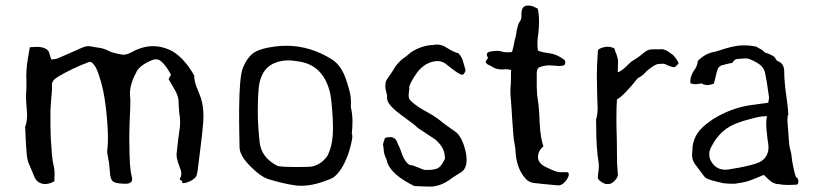

<svg xmlns="http://www.w3.org/2000/svg" viewBox="-20 -670 2967 699"><path d="M711.9 -311.5Q720.7 -282.7 720.7 -246.6Q720.7 -232.4 719.2 -216.8Q716.3 -182.1 710 -133.3L699.7 -49.8Q698.2 -39.1 695.8 -31.7Q692.9 -23.4 682.1 -16.1Q673.3 -9.8 662.1 -6.3Q653.3 -3.4 647.9 -3.4H646.5Q642.6 -3.9 642.6 -5.9Q642.6 -7.3 644.5 -9.3L639.2 -13.2L634.8 -16.1L634.3 -17.6V-19Q640.1 -27.3 640.1 -38.1Q640.1 -43.9 638.2 -50.3L627.4 -80.6Q622.6 -97.2 622.6 -106.9Q622.6 -109.4 623 -111.3L626 -137.2L628.9 -163.6L632.8 -191.4Q635.3 -207.5 635.7 -218.8V-223.6Q635.7 -234.4 634.3 -247.6L632.3 -261.7Q631.8 -269.5 631.3 -276.4L630.4 -292V-296.4Q630.4 -320.8 614.7 -345.7L604 -364.3L593.8 -382.3L602.5 -397.9Q585.9 -429.2 568.4 -445.3Q558.6 -454.1 547.4 -454.1Q540.5 -454.1 533.7 -451.2Q490.2 -433.1 477.5 -409.7Q453.1 -364.3 453.1 -330.1Q453.1 -324.7 453.6 -319.8Q454.6 -310.5 454.6 -298.3L454.1 -276.9L451.7 -219.7Q450.7 -193.4 450.7 -174.3V-162.1L451.7 -103.5Q452.6 -69.8 456.1 -44.9L460.9 -20.5V-17.6Q460.9 -2.9 440.9 -1H435.1Q426.8 -1 417.5 -2Q397.9 -3.9 391.1 -9.8Q383.8 -15.6 381.3 -31.7L377.4 -71.8L376 -82.5L374 -93.3L372.6 -101.1L371.1 -108.4Q370.1 -113.8 370.1 -118.2Q370.1 -121.1 370.6 -123.5Q373 -142.1 373 -168Q373 -211.4 365.7 -275.4Q357.9 -346.7 339.8 -397L335.4 -409.7L330.1 -421.9Q323.2 -435.5 313 -443.4L307.6 -444.3Q306.6 -444.8 305.7 -444.8Q304.7 -444.8 304.2 -444.3Q244.6 -422.4 190.4 -390.1Q168.9 -377.4 168.9 -360.8V-359.4Q169.4 -355 169.4 -349.6Q169.4 -344.2 168.9 -337.9L167 -315.9L165 -291.5L163.6 -266.6V-215.3Q164.1 -187 165 -164.1L167 -138.7L168.5 -113.3Q170.9 -84 176.3 -62.5Q178.7 -52.7 178.7 -37.6L178.2 -24.9V-11.2L176.8 -9.8L174.3 -8.3L168.5 -5.4Q155.8 0 144.5 0Q136.7 0 129.9 -2.4Q112.3 -8.3 105 -26.4L96.7 -46.9L87.9 -67.4Q80.1 -83 77.6 -105L76.2 -124.5L74.7 -143.6L73.2 -169.9L72.3 -196.3L71.8 -202.6Q71.3 -204.6 71.3 -206.1Q71.3 -208 71.8 -209Q78.6 -226.1 78.6 -252Q78.6 -260.7 77.6 -270L75.2 -300.8Q74.7 -309.6 74.7 -317.4Q74.7 -325.2 75.2 -331.5Q76.2 -342.8 76.2 -361.3V-374.5L75.7 -396.5L76.7 -418Q77.6 -433.6 81.5 -456.5L85 -477.1L88.4 -498L98.1 -498.5L107.4 -499Q112.3 -499.5 116.2 -499.5Q120.1 -499.5 123 -499Q156.2 -496.1 160.6 -472.7L163.1 -463.9L165 -459L166.5 -453.6L172.4 -454.1L177.7 -454.6Q183.1 -455.1 186.5 -456.1L220.7 -470.7L254.9 -485.8L270 -492.7L285.6 -499Q292.5 -502 300.8 -502Q305.7 -502 311.5 -501L327.6 -498L343.8 -495.6Q361.8 -492.2 374 -485.4Q383.3 -480.5 398.4 -476.6L411.6 -473.6L424.8 -471.2Q427.2 -470.7 430.2 -470.7Q437.5 -470.7 447.3 -474.6Q453.1 -476.6 463.9 -482.4L472.2 -486.8L480.5 -490.2Q508.8 -502 537.1 -502Q566.4 -502 595.7 -489.3Q645 -467.8 687 -395.5V-393.6Q687 -376.5 695.8 -353L704.1 -332.5Z M1176.8 -113.3Q1192.4 -148.4 1192.4 -205.6Q1192.4 -220.2 1191.4 -236.8L1189.5 -266.1L1187 -295.4Q1184.1 -328.6 1175.8 -352.5Q1147.9 -434.6 1067.4 -446.3L1057.1 -447.8Q1043.5 -450.2 1030.3 -450.2Q1007.8 -450.2 987.3 -443.4Q953.1 -431.6 938 -403.8Q925.3 -381.8 921.9 -350.6Q920.9 -338.4 919.9 -322.8L918.9 -294.9Q918.5 -279.8 918.5 -263.7Q918.5 -212.9 925.3 -152.3Q931.2 -96.7 989.3 -66.4Q997.6 -62.5 1052.7 -62H1066.9Q1107.4 -62 1117.2 -64Q1144 -70.8 1160.6 -88.9Q1167 -94.7 1171.9 -102.5L1174.8 -108.4Q1175.8 -110.4 1176.8 -113.3ZM1263.2 -226.1Q1263.2 -206.1 1260.7 -182.1Q1262.7 -180.2 1262.7 -174.3Q1262.7 -168 1260.7 -157.7Q1256.8 -136.2 1248.5 -111.3Q1225.1 -44.9 1190.9 -22Q1127 6.3 1076.7 6.3Q1065.9 6.3 1055.2 4.9Q1015.1 -0.5 959.5 -17.1Q929.7 -25.9 892.6 -63.5Q852.1 -103.5 852.1 -134.3V-135.7Q852.1 -142.1 851.1 -188.5Q851.1 -211.4 850.6 -228.5V-272.9Q851.6 -389.6 863.8 -421.4Q880.4 -462.9 905.8 -479Q928.2 -493.7 979.5 -500.5Q1001.5 -503.4 1022.5 -503.4Q1109.4 -503.4 1188.5 -453.6Q1225.6 -430.2 1243.2 -370.1L1249.5 -349.6L1254.9 -328.6Q1257.8 -312.5 1257.8 -298.8Q1257.8 -292.5 1257.3 -286.6V-282.7Q1257.3 -279.3 1257.8 -276.9Q1263.2 -255.9 1263.2 -226.1Z M1545.4 9.3Q1526.9 9.3 1488.3 7.3Q1407.7 -32.2 1390.6 -76.7Q1389.2 -85.9 1384.8 -94.7Q1378.9 -106.4 1377 -122.1Q1377 -132.3 1374.5 -142.1V-143.1Q1374.5 -148.9 1381.8 -168Q1391.6 -170.9 1399.4 -170.9Q1418.9 -170.9 1425.3 -153.8L1428.2 -146.5Q1437 -128.9 1438.5 -123.5Q1445.8 -100.6 1450.2 -93.8Q1464.4 -68.8 1475.6 -68.8Q1483.9 -68.4 1505.4 -59.1Q1522 -51.3 1529.3 -51.3H1537.6Q1564.9 -51.3 1577.1 -59.6Q1587.4 -66.4 1598.6 -89.4Q1600.1 -91.8 1600.1 -96.2L1598.6 -107.4Q1595.2 -135.3 1564.9 -162.1L1500.5 -204.6Q1494.1 -212.9 1453.1 -242.2Q1389.2 -287.1 1389.2 -311.5Q1389.2 -324.2 1388.2 -326.7Q1382.8 -344.7 1382.8 -357.9Q1382.8 -369.1 1386.7 -377.4Q1389.6 -382.8 1398.9 -395.8Q1408.2 -408.7 1416.5 -422.9Q1423.3 -435.1 1443.4 -454.1Q1459.5 -464.8 1463.9 -469.2Q1481 -485.8 1508.1 -496.1Q1535.2 -506.3 1558.6 -506.3Q1564.9 -507.8 1570.8 -507.8Q1588.4 -507.8 1605 -497.1Q1631.8 -480 1648.9 -476.1Q1659.2 -465.3 1664.1 -452.1Q1671.4 -425.8 1673.1 -420.9Q1674.8 -416 1674.8 -413.6Q1673.8 -407.7 1668.9 -401.4Q1666.5 -397.9 1662.6 -397.9Q1651.4 -397.9 1607.9 -433.6Q1591.3 -447.8 1573.2 -447.8Q1528.8 -446.3 1497.6 -404.8Q1469.7 -364.3 1469.7 -350.6Q1469.7 -349.1 1470.7 -348.1Q1470.7 -345.7 1469.2 -339.8Q1467.8 -330.1 1467.8 -323.2Q1467.8 -315.9 1469.2 -311.5Q1472.7 -303.7 1489.3 -291Q1511.7 -273.9 1534.7 -262.2Q1555.2 -251.5 1575.2 -236.8Q1603.5 -213.9 1622.6 -201.2Q1647 -185.1 1651.4 -176.8Q1666.5 -156.7 1675.3 -117.7Q1678.7 -101.6 1678.7 -88.4Q1678.7 -57.6 1661.1 -44.4L1628.9 -24.4Q1587.4 9.3 1545.4 9.3Z M2043.9 -43Q2050.8 -42.5 2050.8 -35.6V-34.7Q2050.3 -27.3 2044.4 -17.6Q2038.1 -7.8 2029.8 -1.5Q2021 4.9 2013.2 4.9H2012.2Q1960.4 0.5 1923.3 -3.9Q1905.8 -6.3 1894.5 -18.6Q1858.9 -56.2 1856.4 -125.5Q1856 -132.3 1854 -143.6L1850.6 -161.6Q1848.1 -186 1844.2 -244.6L1842.8 -267.6L1841.3 -290Q1839.4 -314.5 1838.4 -327.6V-347.7L1839.8 -367.2Q1840.3 -374 1840.3 -390.1V-403.3L1840.8 -415.5Q1836.9 -415.5 1834 -416.5L1829.1 -417.5Q1826.2 -418 1823.7 -418H1821.8Q1814.5 -417 1808.1 -417Q1786.1 -417 1771.5 -427.2L1764.2 -431.2L1756.8 -434.6Q1748.5 -439.5 1748.5 -445.3Q1748.5 -448.7 1752 -452.6Q1756.8 -458 1756.8 -458.5Q1756.8 -459 1755.9 -460.4L1755.4 -462.4L1753.9 -464.8Q1752.4 -468.3 1752.4 -471.2Q1752.4 -481 1768.6 -482.9Q1781.7 -484.9 1790.5 -484.9Q1799.8 -484.9 1804.2 -482.9Q1814.9 -479.5 1827.6 -479.5Q1835.4 -479.5 1844.2 -481L1846.7 -490.2L1849.1 -500Q1851.1 -512.2 1853.5 -522L1854.5 -526.4L1856 -530.8L1858.9 -543.5L1860.8 -556.6L1863.8 -570.3Q1867.2 -585.4 1875 -595.7Q1877.9 -600.1 1878.4 -608.4V-622.1Q1879.4 -649.9 1902.3 -649.9Q1909.2 -649.9 1918 -647.5Q1921.9 -646.5 1927.2 -643.6L1932.1 -641.1L1937.5 -638.7Q1942.4 -620.1 1942.4 -590.8Q1942.4 -578.6 1941.4 -564Q1940.9 -555.2 1939.5 -545.9L1938.5 -538.6L1937.5 -531.7Q1936.5 -522.5 1936.5 -513.2Q1936.5 -506.3 1937 -499L1937.5 -493.2L1938 -486.3Q1951.2 -479.5 1977.5 -476.6Q2005.4 -473.6 2032.7 -453.6Q2035.6 -452.1 2037.1 -447.8Q2038.1 -444.8 2038.1 -442.4V-440.4Q2037.1 -430.7 2023.4 -430.2L2013.2 -429.7L1996.1 -431.2Q1988.3 -432.1 1980.5 -432.1Q1960 -432.1 1941.9 -424.3Q1934.1 -417.5 1934.1 -403.3V-353.5Q1934.6 -324.7 1938 -305.7Q1940.9 -291 1942.4 -266.6L1943.8 -244.1L1944.8 -221.2Q1948.2 -162.6 1958.5 -137.7L1952.1 -131.3Q1948.7 -127.9 1946.8 -125Q1938.5 -112.3 1938.5 -99.6Q1938.5 -94.2 1939.9 -88.9Q1945.8 -71.3 1967.8 -61.5L1978.5 -56.6L1989.7 -51.3Q2003.4 -45.4 2013.2 -43.5Q2016.6 -43 2022.5 -43Z M2186.5 0Q2182.6 0 2170.4 -6.8Q2156.2 -17.1 2156.2 -22.9L2157.7 -37.1Q2160.2 -55.7 2160.2 -65.4Q2160.2 -73.2 2159.2 -79.6Q2150.4 -127 2150.4 -222.7Q2150.4 -232.9 2149.9 -234.4Q2155.8 -252 2155.8 -275.4L2154.3 -315.4L2152.8 -396Q2152.8 -425.8 2156.7 -486.3Q2157.2 -490.7 2169.9 -495.6Q2180.7 -499.5 2187 -499.5H2199.2Q2208 -497.6 2216.3 -494.6L2220.2 -482.4Q2230 -459 2230 -447.8Q2229.5 -437.5 2229.5 -422.9Q2229.5 -413.1 2229 -408.2Q2229.5 -407.7 2230.5 -407.7Q2238.3 -407.7 2263.2 -431.2Q2267.1 -434.6 2270 -438L2278.8 -445.8L2293.5 -455.1L2307.6 -464.8Q2332 -485.4 2340.1 -488Q2348.1 -490.7 2365.7 -490.7L2378.9 -490.2Q2382.8 -491.2 2386.7 -491.2Q2401.4 -491.2 2417 -479Q2438.5 -467.3 2450.7 -439.9Q2439 -425.3 2434.1 -425.3Q2429.7 -425.3 2420.4 -428.5Q2411.1 -431.6 2401.4 -436.5Q2397.9 -438 2393.6 -438Q2387.7 -438 2377 -437Q2368.2 -436.5 2351.6 -424.8Q2338.9 -416 2333 -409.7Q2320.3 -394.5 2301.8 -385.3Q2250 -320.3 2226.1 -308.1Q2224.1 -279.8 2224.1 -240.2Q2224.1 -205.6 2225.6 -162.6Q2226.1 -141.1 2226.1 -109.4Q2226.1 -87.9 2226.6 -74.7L2229.5 -33.2Q2229.5 -24.9 2219.2 -13.7Q2209 -2.4 2199.7 -0.5Z M2752 -83.5Q2777.8 -101.6 2777.8 -133.8Q2777.8 -137.7 2777.3 -142.1Q2776.9 -146.5 2775.9 -153.3L2773.9 -166Q2772 -183.1 2771 -193.4Q2769.5 -208 2769.5 -219.7Q2769.5 -235.8 2772.5 -247.1Q2767.1 -247.1 2755.4 -246.1Q2744.1 -244.6 2741.2 -244.1L2723.1 -239.7L2704.6 -234.9Q2683.6 -229.5 2668.9 -223.6Q2603.5 -202.6 2569.8 -135.7Q2562 -121.6 2562 -107.9Q2562 -89.4 2576.2 -72.3Q2592.8 -52.2 2620.6 -52.2Q2629.4 -52.2 2639.2 -54.2Q2640.1 -54.2 2645 -55.2L2650.4 -56.2L2656.2 -57.1Q2675.3 -60.1 2689.9 -63.5Q2738.8 -74.2 2752 -83.5ZM2850.6 3.4Q2829.1 3.4 2816.4 0.5Q2795.9 0.5 2779.3 -15.6L2760.7 -33.2Q2722.2 -17.1 2706.3 -11.5Q2690.4 -5.9 2654.8 -1Q2627 -1 2613.8 -2.9Q2558.6 -15.1 2548.8 -22.5Q2544.4 -25.9 2511.2 -71.3Q2499.5 -85.9 2499.5 -106.9Q2499.5 -113.8 2500.5 -121.1Q2500.5 -180.2 2552.7 -219.2Q2569.8 -231.4 2575.7 -236.3Q2641.6 -276.4 2708.5 -286.6L2776.9 -295.9Q2779.8 -310.5 2779.8 -315.9Q2771 -379.9 2765.4 -404.3Q2759.8 -428.7 2735.8 -441.4Q2709.5 -457.5 2695.3 -457.5Q2691.4 -457.5 2662.1 -455.1Q2651.4 -451.7 2647.5 -442.4Q2647 -440.9 2640.1 -439.9Q2633.3 -439 2625.7 -436.8Q2618.2 -434.6 2610.8 -433.1Q2594.7 -429.2 2590.3 -411.1L2579.1 -365.7Q2565.4 -360.4 2554.7 -360.4Q2544.4 -360.4 2536.6 -365.2Q2535.6 -366.2 2533.2 -366.2Q2529.8 -366.2 2520.5 -364.3Q2517.1 -363.3 2513.2 -363.3Q2504.4 -363.3 2493.7 -366.7L2493.2 -374.5Q2493.2 -394.5 2508.8 -416.5Q2519 -430.7 2520.5 -447.8Q2545.9 -475.6 2584 -481.9Q2589.4 -482.9 2597.2 -485.8Q2650.9 -504.4 2684.1 -504.9Q2713.4 -504.9 2733.9 -500Q2739.3 -496.1 2749 -491.2Q2756.8 -487.8 2764.2 -479Q2797.4 -468.3 2802 -459Q2806.6 -449.7 2810.1 -448.2Q2835 -439.5 2835 -410.2Q2835 -369.6 2844.7 -306.2Q2850.1 -264.6 2850.1 -252.4Q2846.7 -249.5 2846.7 -233.4Q2846.7 -225.6 2850.1 -186.5Q2853 -134.3 2857.9 -122.1Q2860.8 -114.3 2864.3 -81.5Q2875 -23.9 2880.1 -23.4Q2885.3 -22.9 2886.7 -9.8Q2886.7 2 2878.9 2.4Q2863.3 3.4 2850.6 3.4Z"/></svg>

Font: Kurland
Style: Regular
Weight: 400
Designer: GGBot
Version: 0.22